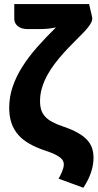

<svg xmlns="http://www.w3.org/2000/svg" viewBox="-20 -748 472 928"><path d="M425 -666.5Q427 -659 425 -650.2Q423 -641.5 415.8 -630Q408.5 -618.5 395 -603.2Q381.5 -588 360 -567Q344.5 -551 325 -531.5Q305.5 -512 284.8 -488.8Q264 -465.5 244 -439.2Q224 -413 208.2 -384Q192.5 -355 183 -323.8Q173.5 -292.5 173.5 -259.5Q173.5 -234.5 179.5 -216.2Q185.5 -198 198.8 -183.8Q212 -169.5 233.2 -158.2Q254.5 -147 285 -136.5Q328 -122 356.2 -106Q384.5 -90 401.5 -71.2Q418.5 -52.5 425.2 -31.2Q432 -10 432 14.5Q432 84.5 383 159.5L263 115.5Q267 109 271.5 100.2Q276 91.5 279.8 82.2Q283.5 73 286 63.8Q288.5 54.5 288.5 46.5Q288.5 38.5 285 30.5Q281.5 22.5 272 14.5Q262.5 6.5 245.8 -1.8Q229 -10 202 -19Q157.5 -33.5 124 -52.2Q90.5 -71 68.5 -96Q46.5 -121 35.5 -153.2Q24.5 -185.5 24.5 -227Q24.5 -279.5 41.2 -328.8Q58 -378 88 -425.5Q118 -473 159.5 -520Q201 -567 250.5 -615.5Q232.5 -611.5 213.5 -609.5Q194.5 -607.5 173.5 -607.5H113Q95.5 -607.5 83.2 -612Q71 -616.5 63.5 -623.8Q56 -631 52.5 -639.5Q49 -648 49 -656.5V-728.5H410.5Z"/></svg>

Font: Lato ExtraBold
Style: Regular
Weight: 800
Designer: Lukasz Dziedzic with Adam Twardoch and Botio Nikoltchev
Foundry: tyPoland Lukasz Dziedzic
Version: Version 2.015; 2015-08-06; http://www.latofonts.com/